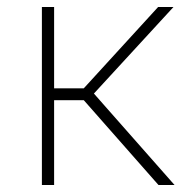

<svg xmlns="http://www.w3.org/2000/svg" viewBox="-20 -530 560 550"><path d="M100 0V-510H135V-277H220L433 -510H477L249 -262L480 0H434L220 -243H135V0Z"/></svg>

Font: Saira Thin Thin
Style: Regular
Weight: 250
Version: Version 1.101